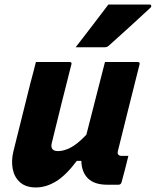

<svg xmlns="http://www.w3.org/2000/svg" viewBox="-20 -813 686 845"><path d="M138 -540H286Q298 -540 294 -529Q272 -442 250.5 -356.5Q229 -271 208 -184Q199 -148 236 -148Q261 -148 291 -163.5Q321 -179 360 -220Q372 -266 383.5 -311.5Q395 -357 409 -411.5Q423 -466 442 -540H586Q597 -540 594 -529Q570 -433 544.5 -332Q519 -231 499 -149Q496 -137 501 -132Q506 -127 515 -127H545Q538 -98 530.5 -69Q523 -40 515 -11Q512 0 501 0H453Q395 0 367 -28Q339 -56 338 -105H318Q271 -42 227 -15Q183 12 138 12Q94 12 68.5 -10.5Q43 -33 36 -69.5Q29 -106 39 -147Q57 -221 76 -295.5Q95 -370 113 -444Q120 -470 126.5 -495Q133 -520 138 -540ZM457 -793H638Q644 -793 645.5 -788Q647 -783 641 -778Q595 -735 552.5 -696.5Q510 -658 460 -613Q452 -605 441 -605H313Q349 -652 385 -698.5Q421 -745 457 -793Z"/></svg>

Font: Recursive Mn Lnr St XBd
Style: Italic
Weight: 800
Italic angle: -15°
Monospace: yes
Version: Version 1.079;hotconv 1.0.112;makeotfexe 2.5.65598; ttfautoh